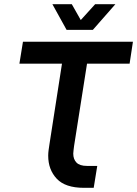

<svg xmlns="http://www.w3.org/2000/svg" viewBox="-20 -900 657 920"><path d="M382 0Q293 0 252 -43.5Q211 -87 211 -154Q211 -167 213 -181.5Q215 -196 217 -209L277 -595H73L90 -700H617L601 -595H397L335 -201Q334 -191 332.5 -181Q331 -171 331 -164Q331 -137 346.5 -121Q362 -105 397 -105H446L429 0ZM299 -757 231 -880H324L367 -804L436 -880H533L425 -757Z"/></svg>

Font: MuseoModerno Thin Medium
Style: Italic
Weight: 500
Italic angle: -9°
Version: Version 1.003